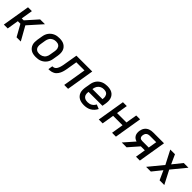

<svg xmlns="http://www.w3.org/2000/svg" viewBox="397 -1963 3405 3405"><g transform="rotate(45 2100.0 -260.0)"><path d="M367 0 245 -218H181L145 0H48L134 -520H231L195 -302H244L438 -520H559L327 -260L473 0Z M855 8Q823 8 792.5 2.5Q762 -3 736 -18Q710 -33 691.5 -56Q673 -79 663.5 -107.5Q654 -136 654 -167.5Q654 -199 659 -231L676 -331Q680 -358 690 -385Q700 -412 717.5 -436Q735 -460 758.5 -478.5Q782 -497 809 -508.5Q836 -520 863.5 -524Q891 -528 918 -528Q950 -528 980.5 -522.5Q1011 -517 1037 -502Q1063 -487 1082 -464Q1101 -441 1110 -412.5Q1119 -384 1119.5 -352.5Q1120 -321 1115 -289L1098 -189Q1094 -162 1084 -135Q1074 -108 1056.5 -84Q1039 -60 1015.5 -41.5Q992 -23 965 -11.5Q938 0 910 4Q882 8 855 8ZM855 -76Q872 -76 889.5 -79Q907 -82 923.5 -89.5Q940 -97 954.5 -109Q969 -121 979 -136.5Q989 -152 995 -169Q1001 -186 1003 -203L1020 -303Q1023 -321 1023.5 -338.5Q1024 -356 1019.5 -372.5Q1015 -389 1006.5 -403Q998 -417 984 -426.5Q970 -436 953 -440Q936 -444 918 -444Q901 -444 883.5 -441Q866 -438 850 -430.5Q834 -423 819.5 -411Q805 -399 795 -383.5Q785 -368 779 -351Q773 -334 770 -317L754 -217Q751 -199 750.5 -181.5Q750 -164 754 -147.5Q758 -131 767 -117Q776 -103 790 -93.5Q804 -84 820.5 -80Q837 -76 855 -76Z M1562 0 1634 -436H1430L1402 -267Q1399 -248 1395.5 -228.5Q1392 -209 1387.5 -190Q1383 -171 1377 -152Q1371 -133 1362 -114.5Q1353 -96 1341.5 -79Q1330 -62 1314.5 -47.5Q1299 -33 1280.5 -23.5Q1262 -14 1242.5 -8.5Q1223 -3 1204 -1.5Q1185 0 1165 0L1179 -84Q1195 -84 1210 -88Q1225 -92 1238.5 -102Q1252 -112 1261 -126Q1270 -140 1276.5 -155Q1283 -170 1287.5 -185Q1292 -200 1295.5 -215Q1299 -230 1302 -245.5Q1305 -261 1307 -276L1348 -520H1745L1659 0Z M2063 8Q2031 8 2000 2.5Q1969 -3 1942 -17Q1915 -31 1895 -54Q1875 -77 1865 -105.5Q1855 -134 1854.5 -166.5Q1854 -199 1859 -231L1876 -331Q1880 -358 1890 -385Q1900 -412 1917 -436Q1934 -460 1958 -478.5Q1982 -497 2008.5 -508Q2035 -519 2063 -523.5Q2091 -528 2118 -528Q2150 -528 2180.5 -522.5Q2211 -517 2237.5 -502.5Q2264 -488 2282.5 -464.5Q2301 -441 2310 -412.5Q2319 -384 2319.5 -352.5Q2320 -321 2315 -289L2303 -218H1954V-217Q1950 -198 1950.5 -179.5Q1951 -161 1956.5 -144Q1962 -127 1973 -113.5Q1984 -100 1999.5 -91.5Q2015 -83 2033.5 -79.5Q2052 -76 2070 -76Q2092 -76 2113.5 -81Q2135 -86 2154.5 -97.5Q2174 -109 2189.5 -126.5Q2205 -144 2215 -164L2297 -131Q2281 -99 2256 -71Q2231 -43 2199.5 -25Q2168 -7 2132.5 0.5Q2097 8 2063 8ZM1968 -302H2220V-303Q2223 -321 2223.5 -338.5Q2224 -356 2219.5 -372.5Q2215 -389 2206.5 -403.5Q2198 -418 2184 -427Q2170 -436 2153 -440Q2136 -444 2118 -444Q2101 -444 2083.5 -441Q2066 -438 2050 -430.5Q2034 -423 2019.5 -410.5Q2005 -398 1995 -383Q1985 -368 1979 -351Q1973 -334 1970 -317Z M2429 0 2515 -520H2612L2577 -310H2813L2848 -520H2945L2859 0H2762L2799 -226H2563L2526 0Z M3362 0 3393 -191H3293L3126 0H3005L3179 -198Q3153 -205 3130.5 -221Q3108 -237 3095 -261Q3082 -285 3079.5 -314Q3077 -343 3082 -372Q3086 -393 3094 -414Q3102 -435 3115.5 -453Q3129 -471 3147.5 -484.5Q3166 -498 3187 -506Q3208 -514 3229.5 -517Q3251 -520 3272 -520H3545L3459 0ZM3242 -275H3407L3434 -436H3272Q3256 -436 3239 -431.5Q3222 -427 3208.5 -416.5Q3195 -406 3187.5 -390Q3180 -374 3177 -358Q3174 -342 3176 -326Q3178 -310 3187 -297.5Q3196 -285 3211 -280Q3226 -275 3242 -275Z M3616 0 3834 -265 3702 -520H3820L3899 -345L4040 -520H4158L3940 -255L4072 0H3954L3875 -175L3734 0Z"/></g></svg>

Font: Iosevka Aile Medium
Style: Italic
Weight: 500
Italic angle: -9°
Designer: Belleve Invis
Foundry: Belleve Invis
Version: Version 31.1.0; ttfautohint (v1.8.4)